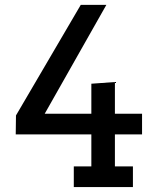

<svg xmlns="http://www.w3.org/2000/svg" viewBox="-20 -760 651 780"><path d="M44.9 -291 308.1 -740.2H412.1L161.6 -297.9H351.1V-419.9L446.8 -426.8V-297.9H557.1V-213.9H446.8V-84H520V0H279.8V-84H351.1V-213.9H43.9Z"/></svg>

Font: Twentytwelve Slab
Style: TwentytwelveSlab
Weight: 400
Designer: Domenico Catapano
Version: Version 1.00 2012